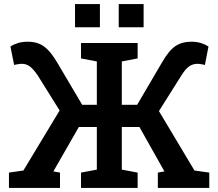

<svg xmlns="http://www.w3.org/2000/svg" viewBox="-20 -922 1068 942"><path d="M23.9 0V-75.2L94.7 -85.4L272.5 -379.9L165.5 -551.3Q143.6 -583.5 126.2 -596.2Q108.9 -608.9 87.4 -608.9Q78.1 -608.9 68.6 -607.2Q59.1 -605.5 49.3 -603.5L31.2 -693.8Q47.9 -704.6 68.6 -710.9Q89.4 -717.3 116.2 -717.3Q147 -717.3 170.7 -708Q194.3 -698.7 215.6 -676.8Q236.8 -654.8 259.8 -616.7L383.3 -407.7H455.1V-620.6L377.4 -635.3V-710.9H655.3V-635.3L577.6 -620.6V-407.7H652.8L775.4 -616.7Q808.6 -674.3 840.6 -695.8Q872.6 -717.3 918.5 -717.3Q945.3 -717.3 965.8 -710.9Q986.3 -704.6 1002.9 -693.8L985.4 -603.5Q976.1 -605.5 966.6 -607.2Q957 -608.9 947.8 -608.9Q926.8 -608.9 908.4 -596.7Q890.1 -584.5 869.6 -551.3L759.8 -377L934.1 -85.4L1006.8 -75.2V0H754.4V-75.2L786.6 -81.1L785.6 -83L664.1 -298.8H577.6V-89.8L655.3 -75.2V0H377.4V-75.2L455.1 -89.8V-298.8H366.7L243.2 -83.5L242.2 -81.1L274.4 -75.2V0ZM562.5 -788.1V-901.9H684.6V-788.1ZM348.1 -788.1V-901.9H470.2V-788.1Z"/></svg>

Font: Roboto Slab LO Medium
Style: Regular
Weight: 500
Designer: Google
Version: Version 2.000